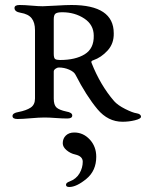

<svg xmlns="http://www.w3.org/2000/svg" viewBox="-20 -473 584 768"><path d="M257 275Q244 275 244 266Q244 258 258 253Q285 243 298 220.5Q311 198 311 174Q311 152 281 145Q262 141 246.5 128Q231 115 231 100Q231 81 243.5 69Q256 57 277 57Q313 57 339 85Q365 113 365 154Q365 210 325.5 242.5Q286 275 257 275ZM195 -79Q195 -53 206 -43Q217 -33 245 -27Q269 -23 269 -11Q269 1 249 1Q229 1 202.5 -1Q176 -3 158 -3Q137 -3 103 0Q69 3 50 3Q30 3 30 -9Q30 -21 54 -25Q85 -31 102.5 -42.5Q120 -54 120 -79V-352Q120 -383 106.5 -400Q93 -417 62 -422Q38 -426 38 -441Q38 -453 58 -453Q78 -453 106 -450.5Q134 -448 151 -448Q163 -448 203.5 -450.5Q244 -453 266 -453Q435 -453 435 -340Q436 -299 410.5 -271Q385 -243 353 -232Q343 -229 346 -222Q381 -133 436 -69Q451 -52 481 -37Q511 -22 526 -20Q544 -17 544 -6Q544 2 520 8Q496 14 470 14Q412 14 370 -36Q325 -90 282 -174Q276 -186 256.5 -194.5Q237 -203 215 -203Q209 -203 202 -198Q195 -193 195 -187ZM195 -396V-258Q195 -241 200.5 -237Q206 -233 220 -233Q282 -233 319 -256Q356 -279 355 -330Q355 -374 317 -399Q279 -424 229 -424Q209 -424 202 -418.5Q195 -413 195 -396Z"/></svg>

Font: EB Garamond SC 12
Style: Regular
Weight: 400
Version: Version 0.016 ; ttfautohint (v0.97) -l 8 -r 50 -G 200 -x 0 -